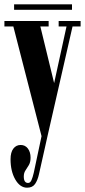

<svg xmlns="http://www.w3.org/2000/svg" viewBox="-20 -621 394 892"><path d="M106 251Q73 251 51 212.8Q29 174.5 29 119Q29 86.5 42 69.5Q55 52.5 76 52.5Q97 52.5 109.5 69Q122 85.5 122 111.5Q122 132.5 114 146Q106 159.5 98.2 171Q90.5 182.5 90.5 199Q90.5 229 110.5 229Q120.5 229 126.2 216Q132 203 137 181L173 11.5L42 -498H0.5V-523.5H206V-498H167.5L231.5 -235L289 -498H252.5V-523.5H354.5V-498H317L202.5 3.5L161 188.5Q155 216 143 233.5Q131 251 106 251ZM45.5 -575.5V-601H314.5V-575.5Z"/></svg>

Font: Imbue 50pt
Style: Bold
Weight: 700
Designer: Tyler Finck
Foundry: Etcetera Type Company
Version: Version 1.102; ttfautohint (v1.8.3)